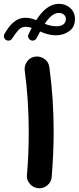

<svg xmlns="http://www.w3.org/2000/svg" viewBox="-57 -920 412 1004"><path d="M251.5 -899.9C201.2 -899.9 163.1 -862.8 132.3 -814.5C114.3 -821.8 96.2 -827.1 76.2 -827.1C19.5 -827.1 -11.7 -779.3 -33.2 -743.7C-35.6 -739.7 -36.6 -735.8 -36.6 -731.4C-36.6 -727.5 -36.1 -717.8 -26.4 -711.4C-22.5 -709 -18.1 -707.5 -13.7 -707.5C-9.8 -707.5 0.5 -708.5 6.8 -718.8C15.1 -732.9 25.4 -746.6 36.6 -759.8C47.9 -772.9 61 -779.8 76.2 -779.8C86.4 -779.8 97.2 -777.8 108.9 -774.4C103 -762.7 97.2 -751.5 91.8 -740.2C90.3 -736.8 89.4 -733.9 89.4 -731C89.4 -724.6 94.7 -712.9 106 -709C108.4 -708 111.3 -707.5 113.8 -707.5C121.1 -707.5 131.3 -712.4 135.7 -722.7C141.6 -733.9 147 -745.1 152.8 -755.4C176.3 -745.1 202.6 -735.4 235.8 -735.4C261.7 -735.4 285.2 -742.7 305.2 -757.3C325.2 -771.5 335 -793 335 -820.8C335 -843.8 326.7 -862.8 310.5 -877.9C294.4 -892.6 274.4 -899.9 251.5 -899.9ZM250 -852.5C271.5 -852.5 287.6 -839.8 287.6 -820.3C287.6 -792.5 262.7 -782.7 238.8 -782.7C215.8 -782.7 195.8 -788.1 176.8 -795.4C198.7 -828.6 223.1 -852.5 250 -852.5ZM72.3 -550.8C86.4 -448.7 93.3 -340.3 93.3 -228.5C93.3 -153.8 90.3 -79.6 84 -5.9C83.5 -3.4 83.5 -1.5 83.5 0.5C83.5 15.6 88.9 29.8 100.1 42.5C111.3 55.2 125.5 62.5 143.1 64C145.5 64.5 147.5 64.5 149.4 64.5C164.6 64.5 178.7 59.1 191.9 47.9C205.1 36.6 211.9 22.5 213.4 4.9C220.2 -79.1 223.6 -157.7 223.6 -231C223.6 -344.2 216.3 -458.5 201.2 -568.4C198.7 -585.9 191.4 -599.6 178.2 -609.9C165 -619.6 150.9 -624.5 136.7 -624.5C133.8 -624.5 130.9 -624.5 127.9 -624C110.4 -621.6 96.7 -614.3 86.9 -601.1C76.7 -587.9 71.8 -573.7 71.8 -559.6C71.8 -556.6 71.8 -553.7 72.3 -550.8Z"/></svg>

Font: Mikhak
Style: Bold
Weight: 700
Designer: Amin Abedi
Version: Version 3.2